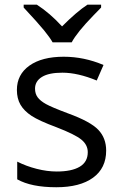

<svg xmlns="http://www.w3.org/2000/svg" viewBox="-20 -786 517 816"><path d="M431.2 -146Q431.2 -71.3 375.5 -30.8Q319.8 9.8 219.2 9.8Q112.8 9.8 53.2 -23.9V-99.1Q91.8 -79.6 136 -68.4Q180.2 -57.1 221.2 -57.1Q284.7 -57.1 318.8 -77.4Q353 -97.7 353 -139.2Q353 -170.4 325.9 -192.6Q298.8 -214.8 220.2 -245.1Q145.5 -272.9 114 -293.7Q82.5 -314.5 67.1 -340.8Q51.8 -367.2 51.8 -403.8Q51.8 -469.2 105 -507.1Q158.2 -544.9 251 -544.9Q337.4 -544.9 419.9 -509.8L391.1 -443.8Q310.5 -477.1 245.1 -477.1Q187.5 -477.1 158.2 -459Q128.9 -440.9 128.9 -409.2Q128.9 -387.7 139.9 -372.6Q150.9 -357.4 175.3 -343.8Q199.7 -330.1 269 -304.2Q364.3 -269.5 397.7 -234.4Q431.2 -199.2 431.2 -146ZM80.6 -766.1H136.7Q192.4 -730 243.7 -673.8Q307.1 -737.3 351.6 -766.1H409.7V-753.9L377.4 -720.7Q307.1 -648.4 284.7 -606H203.6Q192.4 -626 167.5 -656.7Q142.6 -687.5 80.6 -753.9Z"/></svg>

Font: f3_58770 
Style: Regular
Weight: 400
Foundry: Ascender Corporation
Version: Version 1.10